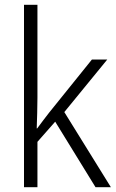

<svg xmlns="http://www.w3.org/2000/svg" viewBox="-20 -780 485 800"><path d="M136 -373Q136 -342 135 -309.5Q134 -277 133 -245H135Q147 -261 160 -278.5Q173 -296 185 -311L363 -532H427L248 -313L442 0H378L210 -273L136 -189V0H80V-760H136Z"/></svg>

Font: Noto Sans Arabic UI SmCn Lt
Style: Regular
Weight: 300
Width: 4
Designer: Monotype Design Team, Nadine Chahine and Nizar Qandah
Foundry: Monotype Imaging Inc.
Version: Version 2.010; ttfautohint (v1.8.4.7-5d5b)